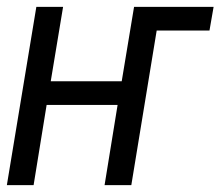

<svg xmlns="http://www.w3.org/2000/svg" viewBox="-20 -540 643 560"><path d="M0 0 86 -520H164L128 -303H335L371 -520H603L591 -451H437L363 0H285L323 -234H116L78 0Z"/></svg>

Font: Iosevka QP
Style: Italic
Weight: 400
Italic angle: -9°
Designer: Belleve Invis
Foundry: Belleve Invis
Version: Version 20.0.0; ttfautohint (v1.8.4)